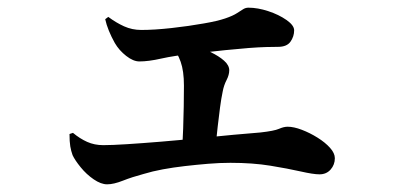

<svg xmlns="http://www.w3.org/2000/svg" viewBox="-20 -509 1040 500"><path d="M259 -29Q243 -29 224 -42Q205 -55 190 -73.5Q175 -92 169 -105Q165 -116 163 -128Q161 -140 161 -160L170 -163Q188 -148 207 -139.5Q226 -131 249 -131Q271 -131 310.5 -133.5Q350 -136 398.5 -140Q447 -144 496 -149Q545 -154 588 -158Q631 -162 658 -164Q694 -168 706.5 -173.5Q719 -179 729 -179Q745 -179 766 -171Q787 -163 807 -150.5Q827 -138 839.5 -124Q852 -110 852 -97Q852 -80 841 -67.5Q830 -55 812 -55Q796 -55 763 -62.5Q730 -70 684 -77.5Q638 -85 580 -85Q552 -85 522 -82.5Q492 -80 461.5 -76.5Q431 -73 404 -68Q377 -63 354 -56Q324 -48 300 -38.5Q276 -29 259 -29ZM454 -121Q456 -146 457 -174.5Q458 -203 458.5 -232Q459 -261 459 -286Q459 -324 450.5 -348Q442 -372 427 -390L434 -401Q456 -398 481 -391Q506 -384 528 -373.5Q550 -363 563.5 -351Q577 -339 577 -326Q577 -314 570 -300.5Q563 -287 560 -271Q556 -252 553 -229Q550 -206 547 -180Q544 -154 541 -124ZM343 -349Q327 -349 308.5 -363.5Q290 -378 279 -397Q270 -413 263.5 -429Q257 -445 254 -459L262 -465Q282 -450 303 -440.5Q324 -431 348 -431Q382 -431 427 -436Q472 -441 511 -448Q546 -454 566.5 -461Q587 -468 597.5 -475Q608 -482 614 -485.5Q620 -489 627 -489Q651 -489 678.5 -480Q706 -471 726 -457Q746 -443 746 -430Q746 -414 736.5 -400.5Q727 -387 704 -387Q692 -387 673 -386.5Q654 -386 628 -384Q602 -382 567.5 -378.5Q533 -375 489 -370Q433 -364 400 -356.5Q367 -349 343 -349Z"/></svg>

Font: Noto Serif HK ExtraLight
Style: Bold
Weight: 700
Version: Version 2.002-H1;hotconv 1.1.0;makeotfexe 2.6.0